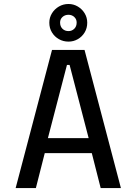

<svg xmlns="http://www.w3.org/2000/svg" viewBox="-20 -953 690 973"><path d="M592.7 0H490.2L445.2 -177H206.8L161.8 0H59.3L243.6 -700H408.4ZM319.3 -623.9 222.8 -253.1H429.2L332.7 -623.9ZM327.2 -742.1Q300.5 -742.1 278.5 -754.6Q256.4 -767.1 243.2 -788.8Q229.9 -810.5 229.9 -837.9Q229.9 -863.9 243.2 -885.5Q256.4 -907 278.5 -919.9Q300.5 -932.8 327.2 -932.8Q352.7 -932.8 374.4 -919.9Q396.1 -907 409.1 -885.5Q422.1 -863.9 422.1 -837.9Q422.1 -810.5 409.1 -788.8Q396.1 -767.1 374.4 -754.6Q352.7 -742.1 327.2 -742.1ZM327.2 -795.4Q344.3 -795.4 356.4 -807.2Q368.5 -819.1 368.5 -838.7Q368.5 -855.8 356.4 -866.9Q344.3 -878.1 327.2 -878.1Q308.8 -878.1 296.6 -866.9Q284.5 -855.8 284.5 -838.7Q284.5 -819.1 296.6 -807.2Q308.8 -795.4 327.2 -795.4Z"/></svg>

Font: Trispace Thin
Style: Regular
Weight: 100
Designer: Tyler Finck
Foundry: Etcetera Type Company
Version: Version 1.210